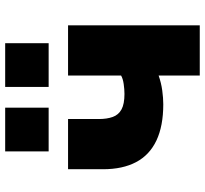

<svg xmlns="http://www.w3.org/2000/svg" viewBox="-45 -747 792 742"><g transform="rotate(-90 351.0 -376.0)"><path d="M430 0V-159Q402 -149 372.5 -145Q343 -141 319 -141Q235 -141 179 -167.5Q123 -194 95.5 -246Q68 -298 68 -374V-509H262V-390Q262 -359 270 -336.5Q278 -314 299 -302.5Q320 -291 359 -291Q377 -291 397.5 -294Q418 -297 430 -304V-509H624V0ZM386 -584V-752H555V-584ZM137 -584V-752H306V-584Z"/></g></svg>

Font: Nunito Sans 6pt Black
Style: Regular
Weight: 900
Version: Version 3.101;gftools[0.9.27]